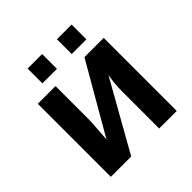

<svg xmlns="http://www.w3.org/2000/svg" viewBox="-183 -836 981 981"><g transform="rotate(-45 307.5 -346.0)"><path d="M68.8 -527.8H196.8V-291Q196.8 -263.7 192.9 -219.2L188 -150.9L405.8 -527.8H544.9V0H418V-269Q418 -293.9 420.9 -328.1Q425.3 -363.3 428.2 -377L215.8 0H68.8ZM477.1 -585H371.1V-691.9H477.1ZM264.2 -585H159.2V-691.9H264.2Z"/></g></svg>

Font: Libra Sans Modern
Style: Bold
Weight: 700
Foundry: Stefan Peev, Context Ltd
Version: Version 1.000